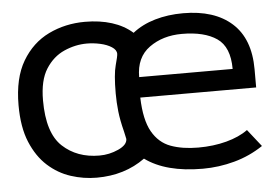

<svg xmlns="http://www.w3.org/2000/svg" viewBox="-41 -515 832 581"><g transform="rotate(-5 375.0 -225.0)"><path d="M553 12Q441 12 378 -34Q316 11 231 11Q191 11 152.5 -1.5Q114 -14 83 -42Q52 -70 33 -115.5Q14 -161 14 -228Q14 -310 44.5 -361.5Q75 -413 125.5 -437.5Q176 -462 236 -462Q281 -462 317.5 -450.5Q354 -439 380 -416Q409 -439 448.5 -450.5Q488 -462 534 -462Q629 -462 682 -414.5Q735 -367 735 -274V-219H383Q385 -151 405.5 -115Q426 -79 461.5 -66Q497 -53 545 -53Q591 -53 630.5 -63.5Q670 -74 696 -93L737 -41Q697 -14 649.5 -1Q602 12 553 12ZM385 -281H669Q669 -348 631 -374Q593 -400 525 -400Q467 -400 426 -370.5Q385 -341 385 -281ZM245 -55Q275 -55 302.5 -67.5Q330 -80 330 -98Q330 -99 328.5 -105Q327 -111 325 -121Q316 -156 313 -183.5Q310 -211 310 -238Q310 -296 317.5 -323Q325 -350 325 -357Q325 -369 311 -378Q297 -387 276.5 -391.5Q256 -396 236 -396Q201 -396 167 -381Q133 -366 111 -331.5Q89 -297 89 -236Q89 -137 133 -96Q177 -55 245 -55Z"/></g></svg>

Font: Inconsolata ExtraExpanded
Style: Regular
Weight: 400
Width: 8
Monospace: yes
Designer: Raph Levien, Cyreal, Brenton Simpson
Foundry: Raph Levien, Cyreal, Google
Version: Version 3.001; ttfautohint (v1.8.2.53-6de2)